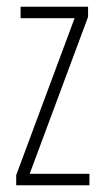

<svg xmlns="http://www.w3.org/2000/svg" viewBox="-20 -549 307 569"><path d="M245 0V-34H68L241 -499V-529H41V-495H201L28 -30V0Z"/></svg>

Font: Noto Sans Thai ExtCond ExtLt
Style: Regular
Weight: 200
Width: 2
Designer: Monotype Design Team
Foundry: Monotype Imaging Inc.
Version: Version 2.002